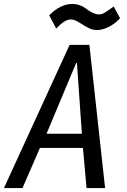

<svg xmlns="http://www.w3.org/2000/svg" viewBox="-24 -952 644 972"><path d="M328.5 -725H428.5L508 0H414L396 -203H178L90 0H-4ZM390.5 -275 365.5 -633H361.5L211.5 -275ZM385.5 -833Q368 -844 356.8 -848.8Q345.5 -853.5 335 -853.5Q318 -853.5 300.5 -842.2Q283 -831 260.5 -807.5L225 -874.5Q282 -932 342 -932Q361 -932 376.5 -926.5Q392 -921 397 -918Q402 -915 425 -899Q454 -879 477 -879Q489.5 -879 500 -884.5Q510.5 -890 531 -904.5L551.5 -919L584 -859.5Q557 -831 526 -815.5Q495 -800 467 -800Q446.5 -800 429.5 -807.8Q412.5 -815.5 385.5 -833Z"/></svg>

Font: JuliaMono
Style: Italic
Weight: 400
Italic angle: -9°
Monospace: yes
Designer: cormullion
Foundry: corm
Version: Version 0.057; ttfautohint (v1.8.4)